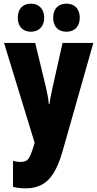

<svg xmlns="http://www.w3.org/2000/svg" viewBox="-20 -787 531 1047"><path d="M2 -553H172L230 -313Q236 -288 240.5 -262.5Q245 -237 246 -220H250Q252 -237 256 -258.5Q260 -280 267 -311L321 -553H489L322 35Q290 148 243 194Q196 240 121 240Q102 240 84.5 238Q67 236 51 232V90Q71 96 91 96Q111 96 123 89.5Q135 83 144.5 62.5Q154 42 166 2L169 -8ZM77 -690Q77 -727 96.5 -747Q116 -767 148 -767Q182 -767 201.5 -746Q221 -725 221 -690Q221 -656 201.5 -635Q182 -614 148 -614Q116 -614 96.5 -634Q77 -654 77 -690ZM270 -690Q270 -727 289.5 -747Q309 -767 342 -767Q377 -767 396 -746Q415 -725 415 -690Q415 -656 396 -635Q377 -614 342 -614Q308 -614 289 -634.5Q270 -655 270 -690Z"/></svg>

Font: Noto Sans Gurmukhi UI ExtraCondensed Black
Style: Regular
Weight: 900
Width: 2
Designer: Jelle Bosma - Monotype Design Team
Foundry: Monotype Imaging Inc.
Version: Version 2.004; ttfautohint (v1.8.4.7-5d5b)